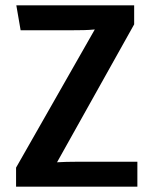

<svg xmlns="http://www.w3.org/2000/svg" viewBox="-20 -697 568 717"><path d="M40 0V-71L334 -587Q314 -585 293 -584.5Q272 -584 248 -584H57L41 -677H481V-606L193 -91Q210 -92 228 -92.5Q246 -93 267 -93H493V0Z"/></svg>

Font: Amaranth
Style: Regular
Weight: 400
Designer: Gesine Todt
Foundry: Gesine Todt
Version: Version 1.001